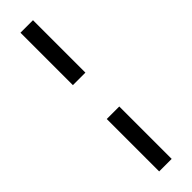

<svg xmlns="http://www.w3.org/2000/svg" viewBox="-307 -701 878 878"><g transform="rotate(-45 132.0 -262.5)"><path d="M92 -372V-711H173V-372ZM92 186V-153H173V186Z"/></g></svg>

Font: Mulish
Style: Regular
Weight: 400
Designer: Vernon Adams
Foundry: Vernon Adams
Version: Version 3.603; ttfautohint (v1.8.3)